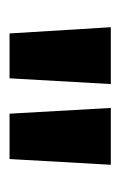

<svg xmlns="http://www.w3.org/2000/svg" viewBox="55 -850 252 402"><g transform="rotate(90 181.0 -649.0)"><path d="M218 -543 206 -755H325L313 -543ZM50 -543 37 -755H156L144 -543Z"/></g></svg>

Font: DM Sans 36pt ExtraBold
Style: Regular
Weight: 800
Designer: Colophon Foundry, Jonny Pinhorn
Foundry: Colophon Foundry
Version: Version 4.004;gftools[0.9.30]